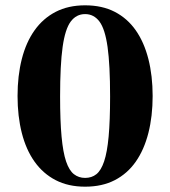

<svg xmlns="http://www.w3.org/2000/svg" viewBox="-20 -691 640 722"><path d="M300 11Q237 11 189.5 -13.5Q142 -38 110 -83Q78 -128 62 -191Q46 -254 46 -330Q46 -406 62 -469Q78 -532 110 -577Q142 -622 189.5 -646.5Q237 -671 300 -671Q364 -671 411.5 -646.5Q459 -622 490.5 -577Q522 -532 538 -469Q554 -406 554 -330Q554 -254 538 -191Q522 -128 490.5 -83Q459 -38 411.5 -13.5Q364 11 300 11ZM300 -22Q325 -22 342.5 -36Q360 -50 371.5 -84Q383 -118 388.5 -177.5Q394 -237 394 -328Q394 -447 384.5 -514.5Q375 -582 354 -610Q333 -638 300 -638Q267 -638 246 -610Q225 -582 215.5 -514.5Q206 -447 206 -328Q206 -237 211.5 -177.5Q217 -118 228.5 -84Q240 -50 258 -36Q276 -22 300 -22Z"/></svg>

Font: Frank Ruhl Libre ExtraBold
Style: Regular
Weight: 800
Designer: Yanek Iontef
Foundry: Fontef
Version: Version 6.003;gftools[0.9.30]